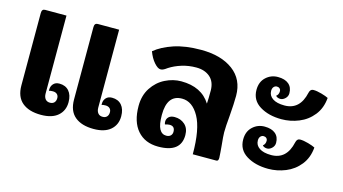

<svg xmlns="http://www.w3.org/2000/svg" viewBox="-71 -835 1951 1092"><g transform="rotate(15 905.0 -288.5)"><path d="M64 -126V-552Q64 -576 83 -576H209V-117Q209 -97 218.5 -85Q228 -73 246 -73Q262 -73 271 -82.5Q280 -92 280 -109Q280 -123 271 -131.5Q262 -140 246 -140Q231 -140 223 -137V-144Q223 -164 235.5 -178Q248 -192 271 -192Q307 -192 327.5 -168.5Q348 -145 348 -103Q348 -53 313.5 -23Q279 7 214 7Q143 7 103.5 -26Q64 -59 64 -126ZM374 -126V-552Q374 -576 393 -576H519V-117Q519 -97 528.5 -85Q538 -73 556 -73Q572 -73 581 -82.5Q590 -92 590 -109Q590 -123 581 -131.5Q572 -140 556 -140Q541 -140 533 -137V-144Q533 -164 545.5 -178Q558 -192 581 -192Q617 -192 637.5 -168.5Q658 -145 658 -103Q658 -53 623.5 -23Q589 7 524 7Q453 7 413.5 -26Q374 -59 374 -126Z M1253 -265Q1247 -201 1247 -167Q1247 -146 1253 -88Q1254 -74 1256 -51.5Q1258 -29 1258 -19Q1258 0 1246 0H1107Q1107 -148 1067.5 -219Q1028 -290 967 -290Q879 -290 879 -171Q879 -114 893 -88.5Q907 -63 933 -63Q950 -63 959 -72Q968 -81 968 -95Q968 -128 937 -128Q928 -128 910 -123Q907 -131 907 -139Q907 -156 919 -167Q931 -178 953 -178Q989 -178 1013.5 -156Q1038 -134 1038 -94Q1038 9 905 9Q827 9 782.5 -42Q738 -93 738 -186Q738 -248 767.5 -293Q797 -338 843 -361Q889 -384 937 -384Q1057 -384 1110 -299Q1112 -325 1112 -378Q1111 -429 1080 -455.5Q1049 -482 999 -482Q954 -482 914 -469.5Q874 -457 843 -437Q839 -434 831.5 -429Q824 -424 817.5 -421.5Q811 -419 804 -419Q788 -419 766.5 -443.5Q745 -468 731 -506Q773 -541 840 -563.5Q907 -586 1000 -586Q1118 -586 1188.5 -533.5Q1259 -481 1259 -385Q1259 -339 1253 -265Z M1362 -448Q1362 -495 1391.5 -522.5Q1421 -550 1462 -550Q1503 -550 1525.5 -531Q1548 -512 1548 -477Q1548 -459 1534.5 -446Q1521 -433 1506 -433Q1497 -433 1489 -436.5Q1481 -440 1479 -445Q1485 -448 1489 -456Q1493 -464 1493 -474Q1493 -484 1486.5 -490Q1480 -496 1470 -496Q1459 -496 1451.5 -487.5Q1444 -479 1444 -464Q1444 -436 1468.5 -419.5Q1493 -403 1538 -403Q1629 -403 1652 -508Q1657 -531 1675 -531Q1696 -531 1724 -523Q1752 -515 1765 -508Q1760 -447 1726.5 -405Q1693 -363 1643.5 -343Q1594 -323 1542 -323Q1466 -323 1414 -355Q1362 -387 1362 -448ZM1362 -156Q1362 -203 1391.5 -230.5Q1421 -258 1462 -258Q1503 -258 1525.5 -239Q1548 -220 1548 -185Q1548 -167 1534.5 -154Q1521 -141 1506 -141Q1497 -141 1489 -144.5Q1481 -148 1479 -153Q1485 -156 1489 -164Q1493 -172 1493 -182Q1493 -192 1486.5 -198Q1480 -204 1470 -204Q1459 -204 1451.5 -195.5Q1444 -187 1444 -172Q1444 -144 1468.5 -127.5Q1493 -111 1538 -111Q1629 -111 1652 -216Q1657 -239 1675 -239Q1696 -239 1724 -231Q1752 -223 1765 -216Q1760 -155 1726.5 -113Q1693 -71 1643.5 -51Q1594 -31 1542 -31Q1466 -31 1414 -63Q1362 -95 1362 -156Z"/></g></svg>

Font: Krub
Style: Bold
Weight: 700
Version: Version 1.000; ttfautohint (v1.6)